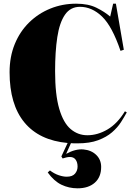

<svg xmlns="http://www.w3.org/2000/svg" viewBox="-20 -764 729 1042"><path d="M401 258Q354 258 313.5 238.5Q273 219 239 172L251 161Q275 179 299 187Q323 195 342 195Q373 195 387 178.5Q401 162 401 140Q401 117 390.5 102.5Q380 88 360 88Q349 88 339.5 90.5Q330 93 320 96L313 85L347 12Q193 -2 112.5 -99.5Q32 -197 32 -372Q32 -456 60 -524.5Q88 -593 138 -642Q188 -691 253.5 -717.5Q319 -744 393 -744Q459 -744 503.5 -722Q548 -700 578 -674L594 -744H609L652 -494L634 -488Q589 -621 534 -674Q479 -727 414 -727Q362 -727 332.5 -684Q303 -641 291 -562.5Q279 -484 279 -377Q279 -250 301.5 -173.5Q324 -97 363.5 -63.5Q403 -30 454 -30Q510 -30 563.5 -61.5Q617 -93 658 -160L668 -154Q655 -130 636.5 -101Q618 -72 588 -46Q558 -20 512.5 -3Q467 14 401 14Q392 14 383 14Q374 14 365 13L339 71Q390 43 433 47Q476 51 502.5 77Q529 103 529 142Q529 197 494.5 227.5Q460 258 401 258Z"/></svg>

Font: Literata 72pt Black
Style: Regular
Weight: 900
Designer: Latin by Veronika Burian and Jose Scaglione. Greek by Irene Vlachou. Cyrillic by Vera Evstafieva.
Foundry: TypeTogether
Version: Version 3.002